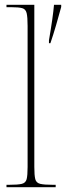

<svg xmlns="http://www.w3.org/2000/svg" viewBox="-20 -780 275 800"><path d="M184 -612Q201 -711 205 -760H235V-751Q225 -714 213.5 -674.5Q202 -635 190 -600H184ZM7 0V-10H18Q55 -10 71 -14Q87 -18 91 -33.5Q95 -49 95 -84V-672Q95 -709 91 -725.5Q87 -742 72.5 -746Q58 -750 28 -750H7V-760H123V-84Q123 -49 127 -33.5Q131 -18 147.5 -14Q164 -10 200 -10H212V0Z"/></svg>

Font: Noto Serif Display Condensed Thin
Style: Regular
Weight: 100
Width: 3
Designer: Monotype Design Team
Foundry: Monotype Imaging Inc.
Version: Version 2.009